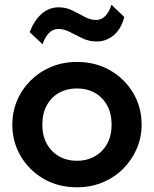

<svg xmlns="http://www.w3.org/2000/svg" viewBox="-20 -777 650 812"><path d="M305.5 15Q225.5 15 163.8 -21.2Q102 -57.5 67 -117.8Q32 -178 32 -250Q32 -303 52 -351Q72 -399 108.8 -435.8Q145.5 -472.5 195.5 -493.8Q245.5 -515 305.5 -515Q385 -515 446.8 -479Q508.5 -443 543.8 -382.8Q579 -322.5 579 -250Q579 -197 558.8 -149.2Q538.5 -101.5 502 -64.5Q465.5 -27.5 415.5 -6.2Q365.5 15 305.5 15ZM305.5 -97Q347.5 -97 380.8 -115.8Q414 -134.5 433 -168.8Q452 -203 452 -250Q452 -297 433 -331.5Q414 -366 381 -384.5Q348 -403 305.5 -403Q263 -403 229.8 -384.5Q196.5 -366 177.8 -331.5Q159 -297 159 -250Q159 -203 178 -168.8Q197 -134.5 230 -115.8Q263 -97 305.5 -97ZM160 -590 105.5 -641Q124.5 -690.5 155.8 -718.2Q187 -746 228 -746Q259.5 -746 286.2 -732.8Q313 -719.5 337.5 -706Q362 -692.5 386 -692.5Q408.5 -692.5 425 -709Q441.5 -725.5 451.5 -757L505.5 -705Q493 -655 461.2 -628.2Q429.5 -601.5 388.5 -601.5Q357 -601.5 329.2 -614.8Q301.5 -628 276.2 -641.2Q251 -654.5 227.5 -654.5Q205 -654.5 188.2 -638.5Q171.5 -622.5 160 -590Z"/></svg>

Font: Geologica EX Med
Style: Regular
Weight: 500
Designer: Sindre Bremnes, Frode Helland
Foundry: Monokrom Skriftforlag AS
Version: Version 1.010;gftools[0.9.28]